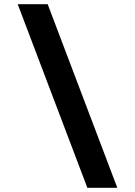

<svg xmlns="http://www.w3.org/2000/svg" viewBox="-20 -730 640 910"><path d="M394 160 64 -710H206L536 160Z"/></svg>

Font: TypoPRO Source Code Pro
Style: Regular
Weight: 900
Monospace: yes
Designer: Paul D. Hunt, Teo Tuominen
Foundry: Adobe Systems Incorporated
Version: Version 2.010;PS 1.0;hotconv 1.0.84;makeotf.lib2.5.63406